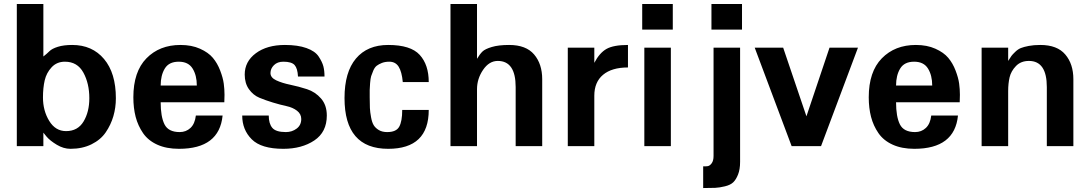

<svg xmlns="http://www.w3.org/2000/svg" viewBox="-20 -742 5535 975"><path d="M568.4 -243.2Q568.4 -195.3 555.7 -151.9Q543 -108.4 517.1 -70.3Q491.2 -32.2 444.8 -9.3Q398.4 13.7 337.9 13.7Q302.7 13.7 268.6 -6.8Q234.4 -27.3 216.8 -47.9L200.2 -68.4V0H65.4V-721.7H200.2V-455.1Q217.8 -468.8 231 -481.9Q244.1 -495.1 273.9 -504.4Q303.7 -513.7 346.7 -513.7Q448.2 -513.7 508.3 -442.4Q568.4 -371.1 568.4 -243.2ZM433.6 -243.2Q433.6 -318.4 403.3 -373.5Q373 -428.7 309.6 -428.7Q268.6 -428.7 242.2 -400.4Q215.8 -372.1 207 -334Q198.2 -295.9 198.2 -247.1Q198.2 -179.7 230 -127.9Q261.7 -76.2 315.4 -76.2Q375 -76.2 404.3 -125Q433.6 -173.8 433.6 -243.2Z M1120.1 -260.7Q1120.1 -260.7 1119.1 -222.7H795.9Q795.9 -149.4 815.4 -110.4Q835 -71.3 892.6 -71.3Q924.8 -71.3 947.3 -92.3Q969.7 -113.3 974.6 -155.3H1110.4Q1093.8 13.7 888.7 13.7Q825.2 13.7 778.8 -7.3Q732.4 -28.3 706.5 -65.9Q680.7 -103.5 668.9 -148.4Q657.2 -193.4 657.2 -248Q657.2 -377.9 723.6 -445.8Q790 -513.7 896.5 -513.7Q953.1 -513.7 995.6 -494.6Q1038.1 -475.6 1061 -448.2Q1084 -420.9 1098.1 -383.8Q1112.3 -346.7 1116.2 -317.9Q1120.1 -289.1 1120.1 -260.7ZM979.5 -307.6Q979.5 -359.4 958 -394Q936.5 -428.7 887.7 -428.7Q837.9 -428.7 816.9 -394Q795.9 -359.4 795.9 -307.6Z M1639.6 -155.3Q1639.6 -71.3 1576.2 -28.8Q1512.7 13.7 1418.9 13.7Q1306.6 13.7 1258.3 -34.7Q1210 -83 1210 -155.3H1344.7Q1344.7 -114.3 1362.8 -92.8Q1380.9 -71.3 1431.6 -71.3Q1462.9 -71.3 1486.3 -88.9Q1509.8 -106.4 1509.8 -137.7Q1509.8 -163.1 1488.3 -179.7Q1466.8 -196.3 1435.1 -203.1Q1403.3 -210 1366.2 -221.2Q1329.1 -232.4 1297.4 -245.6Q1265.6 -258.8 1244.1 -289.1Q1222.7 -319.3 1222.7 -363.3Q1222.7 -429.7 1279.3 -471.7Q1335.9 -513.7 1426.8 -513.7Q1492.2 -513.7 1536.1 -498Q1580.1 -482.4 1598.1 -455.1Q1616.2 -427.7 1622.1 -405.3Q1627.9 -382.8 1627.9 -353.5H1493.2Q1491.2 -394.5 1476.1 -411.6Q1460.9 -428.7 1418.9 -428.7Q1388.7 -428.7 1371.1 -411.1Q1353.5 -393.6 1353.5 -371.1Q1353.5 -347.7 1382.8 -334Q1412.1 -320.3 1454.6 -311.5Q1497.1 -302.7 1539.1 -289.1Q1581.1 -275.4 1610.4 -241.7Q1639.6 -208 1639.6 -155.3Z M2157.2 -183.6Q2157.2 13.7 1951.2 13.7Q1729.5 13.7 1729.5 -244.1Q1729.5 -376 1787.6 -444.8Q1845.7 -513.7 1951.2 -513.7Q2065.4 -513.7 2111.3 -463.4Q2157.2 -413.1 2157.2 -325.2H2025.4Q2020.5 -377.9 2004.4 -403.3Q1988.3 -428.7 1957 -428.7Q1935.5 -428.7 1919.4 -422.4Q1903.3 -416 1893.1 -408.2Q1882.8 -400.4 1875.5 -383.3Q1868.2 -366.2 1864.7 -355Q1861.3 -343.8 1859.4 -319.8Q1857.4 -295.9 1857.4 -285.2Q1857.4 -274.4 1857.4 -248Q1857.4 -213.9 1858.4 -193.4Q1859.4 -172.9 1864.3 -146.5Q1869.1 -120.1 1877.9 -106Q1886.7 -91.8 1903.8 -81.5Q1920.9 -71.3 1946.3 -71.3Q1992.2 -71.3 2007.3 -98.6Q2022.5 -126 2022.5 -183.6Z M2733.4 0H2598.6V-299.8Q2598.6 -432.6 2507.8 -432.6Q2463.9 -432.6 2433.1 -387.2Q2402.3 -341.8 2402.3 -289.1V0H2267.6V-721.7H2402.3V-443.4Q2417 -467.8 2430.2 -480.5Q2443.4 -493.2 2477.5 -503.4Q2511.7 -513.7 2565.4 -513.7Q2651.4 -513.7 2692.4 -465.3Q2733.4 -417 2733.4 -339.8Z M3168.9 -399.4Q3086.9 -399.4 3042.5 -362.3Q2998 -325.2 2998 -255.9V0H2863.3V-500H2998V-422.9Q3024.4 -473.6 3060.1 -493.7Q3095.7 -513.7 3168.9 -513.7Z M3396.5 -591.8H3241.2V-721.7H3396.5ZM3386.7 0H3252V-500H3386.7Z M3748 -591.8H3592.8V-721.7H3748ZM3738.3 80.1Q3738.3 118.2 3728 144Q3717.8 169.9 3703.6 183.6Q3689.5 197.3 3661.6 204.1Q3633.8 210.9 3611.8 211.9Q3589.8 212.9 3550.8 212.9V102.5Q3564.5 103.5 3574.7 101.6Q3585 99.6 3594.2 86.9Q3603.5 74.2 3603.5 49.8V-500H3738.3Z M4336.9 -500 4149.4 0H4000L3812.5 -500H3957L4075.2 -151.4L4192.4 -500Z M4854.5 -260.7Q4854.5 -260.7 4853.5 -222.7H4530.3Q4530.3 -149.4 4549.8 -110.4Q4569.3 -71.3 4627 -71.3Q4659.2 -71.3 4681.6 -92.3Q4704.1 -113.3 4709 -155.3H4844.7Q4828.1 13.7 4623 13.7Q4559.6 13.7 4513.2 -7.3Q4466.8 -28.3 4440.9 -65.9Q4415 -103.5 4403.3 -148.4Q4391.6 -193.4 4391.6 -248Q4391.6 -377.9 4458 -445.8Q4524.4 -513.7 4630.9 -513.7Q4687.5 -513.7 4730 -494.6Q4772.5 -475.6 4795.4 -448.2Q4818.4 -420.9 4832.5 -383.8Q4846.7 -346.7 4850.6 -317.9Q4854.5 -289.1 4854.5 -260.7ZM4713.9 -307.6Q4713.9 -359.4 4692.4 -394Q4670.9 -428.7 4622.1 -428.7Q4572.3 -428.7 4551.3 -394Q4530.3 -359.4 4530.3 -307.6Z M5430.7 0H5295.9V-299.8Q5295.9 -432.6 5205.1 -432.6Q5164.1 -432.6 5139.2 -406.7Q5114.3 -380.9 5106.9 -349.6Q5099.6 -318.4 5099.6 -279.3V0H4964.8V-500H5099.6V-432.6Q5111.3 -451.2 5116.2 -458Q5121.1 -464.8 5135.3 -478.5Q5149.4 -492.2 5164.1 -498Q5178.7 -503.9 5204.1 -508.8Q5229.5 -513.7 5262.7 -513.7Q5348.6 -513.7 5389.6 -465.3Q5430.7 -417 5430.7 -339.8Z"/></svg>

Font: FreeUniversal
Style: Bold
Weight: 700
Version: Version 1.001